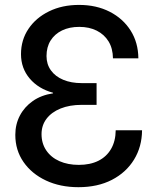

<svg xmlns="http://www.w3.org/2000/svg" viewBox="-20 -759 650 790"><path d="M302.7 11.2Q227.5 11.2 168.9 -16.4Q110.4 -43.9 76.7 -92.5Q43 -141.1 43 -204.1Q43 -247.6 61.8 -283.4Q80.6 -319.3 115.2 -343.5Q149.9 -367.7 198.2 -375V-377.4Q138.2 -393.6 102.3 -435.8Q66.4 -478 66.4 -536.1Q66.4 -594.7 97.2 -640.4Q127.9 -686 181.9 -712.4Q235.8 -738.8 305.2 -738.8Q376.5 -738.8 431.4 -710.7Q486.3 -682.6 517.6 -633.1Q548.8 -583.5 549.3 -519H444.8Q444.3 -559.6 426.8 -588.4Q409.2 -617.2 378.2 -632.8Q347.2 -648.4 306.2 -648.4Q265.6 -648.4 235.4 -633.8Q205.1 -619.1 188.2 -592.3Q171.4 -565.4 171.4 -528.3Q171.4 -494.6 189.5 -469.5Q207.5 -444.3 240.2 -430.7Q272.9 -417 316.4 -417H377.4V-327.6H316.4Q266.6 -327.6 229.2 -312.5Q191.9 -297.4 171.4 -270.3Q150.9 -243.2 150.9 -207Q150.9 -168.9 170.4 -140.1Q189.9 -111.3 224.6 -95.9Q259.3 -80.6 304.2 -80.6Q351.1 -80.6 384.8 -97.4Q418.5 -114.3 437 -146.2Q455.6 -178.2 456.1 -223.1H564.5Q564 -155.3 531.5 -102.3Q499 -49.3 440.4 -19Q381.8 11.2 302.7 11.2Z"/></svg>

Font: Inter 28pt Medium
Style: Regular
Weight: 500
Designer: Rasmus Andersson
Foundry: rsms
Version: Version 4.001;git-66647c0bb